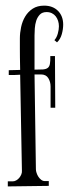

<svg xmlns="http://www.w3.org/2000/svg" viewBox="-20 -690 245 684"><path d="M11.2 -422.9V-439.9L51.8 -440.9Q51.3 -467.8 51 -486.1Q50.8 -504.4 50.8 -516.8Q50.8 -529.3 50.8 -537.6Q50.8 -545.9 50.8 -553.2Q50.8 -572.8 55.2 -593.5Q59.6 -614.3 69.8 -631.3Q80.1 -648.4 96.7 -659.2Q113.3 -669.9 137.2 -669.9Q168 -669.9 186.5 -651.4Q205.1 -632.8 205.1 -602.1Q205.1 -594.7 203.9 -585.9Q202.6 -577.1 200.2 -568.4Q197.8 -559.6 193.4 -552Q189 -544.4 183.1 -539.1L173.8 -546.9Q182.1 -556.2 186 -570.6Q189.9 -585 189.9 -596.2Q189.9 -606.4 187 -615.5Q184.1 -624.5 178.7 -631.6Q173.3 -638.7 165 -642.8Q156.7 -647 146 -647Q130.4 -647 121.8 -637.9Q113.3 -628.9 109.1 -616.2Q105 -603.5 104 -589.1Q103 -574.7 103 -564V-441.9H104Q121.6 -441.9 132.6 -442.6Q143.6 -443.4 149.7 -447.8Q155.8 -452.1 157.7 -461.9Q159.7 -471.7 159.2 -490.2H175.8L176.8 -306.2H160.2V-381.8Q160.2 -398.4 152.1 -411.6Q144 -424.8 126 -424.8H103L107.9 -86.9Q107.9 -81.1 110.4 -73.7Q112.8 -66.4 116.9 -60.1Q121.1 -53.7 127 -49.3Q132.8 -44.9 140.1 -44.9H153.8V-27.8L7.8 -25.9V-43.9H24.9Q31.7 -43.9 37.8 -47.4Q43.9 -50.8 48.6 -56.4Q53.2 -62 55.9 -68.6Q58.6 -75.2 58.1 -81.1L51.8 -423.8Q43 -422.9 32.7 -422.9Q22.5 -422.9 11.2 -422.9Z"/></svg>

Font: Bigelow Rules
Style: Regular
Weight: 400
Designer: Astigmatic (AOETI)
Foundry: Astigmatic (AOETI)
Version: Version 1.001